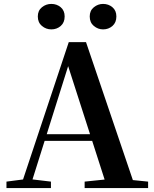

<svg xmlns="http://www.w3.org/2000/svg" viewBox="-20 -960 786 980"><path d="M242 -810Q215 -810 194 -827.5Q173 -845 173 -876Q173 -906 194 -923Q215 -940 242 -940Q270 -940 290 -923Q310 -906 310 -876Q310 -845 290 -827.5Q270 -810 242 -810ZM506 -810Q480 -810 459 -827.5Q438 -845 438 -876Q438 -906 459 -923Q480 -940 506 -940Q534 -940 554 -923Q574 -906 574 -876Q574 -845 554 -827.5Q534 -810 506 -810ZM13 0V-33L113 -46H131L240 -33V0ZM83 0 331 -745H419L672 0H528L317 -656H337L334 -642L132 0ZM193 -241 201 -275H518L525 -241ZM412 0V-33L547 -47H597L736 -33V0Z"/></svg>

Font: Noto Serif JP ExtraLight
Style: Bold
Weight: 700
Version: Version 2.003-H1;hotconv 1.1.1;makeotfexe 2.6.0